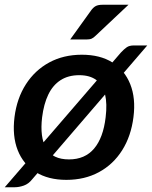

<svg xmlns="http://www.w3.org/2000/svg" viewBox="-32 -749 639 807"><path d="M-12 38 476 -528Q490 -543 501 -550.5Q512 -558 531 -558H587L103 5Q88 24 68 31Q48 38 30 38ZM312 -519Q389 -519 440.5 -486.5Q492 -454 515.5 -395Q539 -336 529 -257Q519 -177 481.5 -117.5Q444 -58 384 -25.5Q324 7 247 7Q171 7 118.5 -25.5Q66 -58 42.5 -117.5Q19 -177 29 -257Q39 -336 77 -395Q115 -454 175 -486.5Q235 -519 312 -519ZM258 -79Q325 -79 363.5 -124.5Q402 -170 412 -256Q419 -313 409.5 -352.5Q400 -392 373 -412.5Q346 -433 301 -433Q255 -433 222.5 -412Q190 -391 171 -351.5Q152 -312 145 -256Q135 -172 162 -125.5Q189 -79 258 -79ZM399 -729H508L370 -599Q361 -590 353 -586.5Q345 -583 330 -583H263L350 -704Q359 -717 369.5 -723Q380 -729 399 -729Z"/></svg>

Font: Aleo SemiBold
Style: Italic
Weight: 600
Italic angle: -7°
Designer: Alessio Laiso
Foundry: Alessio Laiso
Version: Version 2.001;gftools[0.9.29]